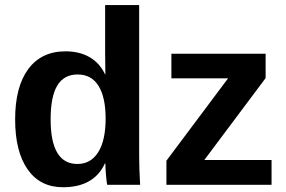

<svg xmlns="http://www.w3.org/2000/svg" viewBox="-20 -745 1151 774"><path d="M412.1 0Q410.2 -7.3 407.5 -36.9Q404.8 -66.4 404.8 -85.9H402.8Q358.4 9.8 233.9 9.8Q141.6 9.8 91.3 -62.3Q41 -134.3 41 -263.7Q41 -395 94 -466.6Q147 -538.1 244.1 -538.1Q300.3 -538.1 341.1 -514.6Q381.8 -491.2 403.8 -444.8H404.8L403.8 -531.7V-724.6H541V-115.2Q541 -66.4 544.9 0ZM405.8 -267.1Q405.8 -352.5 377.2 -398.7Q348.6 -444.8 293 -444.8Q237.8 -444.8 210.9 -400.1Q184.1 -355.5 184.1 -263.7Q184.1 -84 292 -84Q346.2 -84 376 -131.6Q405.8 -179.2 405.8 -267.1ZM650.9 0V-97.2L899.4 -429.2H670.9V-528.3H1050.8V-430.2L803.7 -100.1H1074.7V0Z"/></svg>

Font: Liberation Sans
Style: Bold
Weight: 700
Designer: Steve Matteson
Foundry: Ascender Corporation
Version: Version 2.1.5